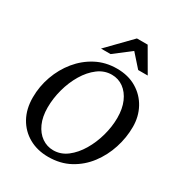

<svg xmlns="http://www.w3.org/2000/svg" viewBox="-213 -1058 1136 1217"><g transform="rotate(30 355.0 -450.0)"><path d="M690.9 -417Q690.9 -337.9 666 -261Q641.1 -184.1 593.5 -121.3Q545.9 -58.6 477.1 -21.2Q408.2 16.1 319.8 16.1Q240.2 16.1 178.7 -18.6Q117.2 -53.2 82.5 -115.7Q47.9 -178.2 47.9 -262.2Q47.9 -342.8 75 -418.7Q102.1 -494.6 151.6 -555.2Q201.2 -615.7 269.3 -651.4Q337.4 -687 419.9 -687Q502.9 -687 563.7 -650.6Q624.5 -614.3 657.7 -553Q690.9 -491.7 690.9 -417ZM577.1 -417Q577.1 -483.4 555.7 -533Q534.2 -582.5 496.6 -609.9Q459 -637.2 411.1 -637.2Q356.4 -637.2 310.8 -602.8Q265.1 -568.4 231.4 -512Q197.8 -455.6 179.4 -387.9Q161.1 -320.3 161.1 -253.9Q161.1 -186.5 183.1 -137.7Q205.1 -88.9 242.9 -62.5Q280.8 -36.1 327.1 -36.1Q381.8 -36.1 427.5 -71Q473.1 -106 506.8 -162.8Q540.5 -219.7 558.8 -286.6Q577.1 -353.5 577.1 -417ZM609.4 -746.1H539.6L457.5 -838.4L337.4 -746.1H267.6L432.6 -915.5H511.2Z"/></g></svg>

Font: Charis
Style: Italic
Weight: 400
Italic angle: -11°
Designer: Walt Agee, Miriam Martin, Annie Olsen, Victor Gaultney, Lorna Priest, Alan Ward, Bob Hallissy, Martin Hosken, Sharon Cor
Foundry: SIL Global
Version: Version 7.000